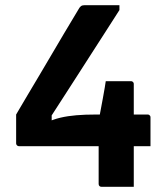

<svg xmlns="http://www.w3.org/2000/svg" viewBox="-20 -720 640 740"><path d="M306.1 -700Q310.3 -700 323.6 -700Q336.9 -700 355.3 -700Q373.6 -700 392 -700Q410.4 -700 423.8 -700Q437.2 -700 440.3 -700V-681.2Q414.6 -640.7 387.6 -599Q360.5 -557.2 333 -514.1Q305.5 -471 277 -426.9Q248.5 -382.7 219 -336.9Q189.5 -291.2 158.7 -243.6L179.2 -310.9V-228.6L154.3 -245.5Q184 -259.7 212.7 -266.4Q241.4 -273.1 274.3 -275.8Q307.2 -278.6 348.5 -278.6H549Q553 -278.6 555 -277.1Q557 -275.6 558.5 -273.6Q560 -271.6 560 -267.6Q560 -264.4 560 -253.2Q560 -242 560 -227.1Q560 -212.1 560 -197.1Q560 -182.1 560 -170.9Q560 -159.7 560 -156.6H53.2Q50.2 -156.6 47.7 -158.1Q45.2 -159.6 43.7 -162.1Q42.2 -164.6 42.2 -167.6V-278.6Q42.2 -278.6 54.1 -299Q66 -319.4 85.7 -352.5Q105.4 -385.7 129.9 -426.8Q154.4 -467.8 179 -509.9Q203.7 -552 225.9 -589.4Q248.2 -626.8 264.4 -653.7Q280.6 -680.7 286.3 -690.3Q289.3 -694.3 291.9 -696.2Q294.5 -698.1 298 -699.1Q301.5 -700 306.1 -700ZM387.6 -407.1Q391.7 -407.1 405.7 -407.1Q419.6 -407.1 436.1 -407.1Q452.5 -407.1 466.5 -407.1Q480.5 -407.1 484.6 -407.1Q488.6 -407.1 490.6 -405.6Q492.6 -404.1 494.1 -402.1Q495.6 -400.1 495.6 -396.1V-98.3Q495.6 -93.1 495.6 -79Q495.6 -64.8 495.6 -48.1Q495.6 -31.4 495.6 -17.8Q495.6 -4.1 495.6 0Q492.5 0 479.9 0Q467.4 0 450.7 0Q433.9 0 416.7 0Q399.5 0 386.9 0Q374.4 0 371.2 0Q366.2 0 363.2 -3Q360.2 -6 360.2 -11Q360.2 -16.3 360.2 -40.9Q360.2 -65.4 360.2 -99.3Q360.2 -133.2 360.2 -166.7Q360.2 -200.2 360.2 -224.8Q360.2 -249.3 360.2 -254.6Q363.6 -272.2 367.9 -295.4Q372.2 -318.7 376.5 -341.5Q380.7 -364.4 383.7 -382.1Q386.7 -399.7 387.6 -407.1Z"/></svg>

Font: Recursive Sans Linear Light
Style: Regular
Weight: 300
Version: Version 1.085